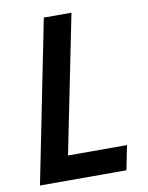

<svg xmlns="http://www.w3.org/2000/svg" viewBox="-82 -779 645 839"><g transform="rotate(-10 240.5 -360.0)"><path d="M170.9 -719.7H293.5L170.4 -107.9H432.1L410.6 0H26.9Z"/></g></svg>

Font: Reddit Sans Fudge SmBold Italic
Style: Regular
Weight: 600
Italic angle: -11.25°
Designer: Stephen Hutchings
Version: Version 1.013